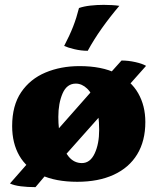

<svg xmlns="http://www.w3.org/2000/svg" viewBox="-20 -739 648 790"><path d="M298 9Q209 9 149 -19Q89 -47 59.5 -98.5Q30 -150 30 -220Q30 -305 67 -359.5Q104 -414 167 -440.5Q230 -467 307 -467Q399 -467 459 -437Q519 -407 548.5 -355.5Q578 -304 578 -237Q578 -159 544.5 -104Q511 -49 448 -20Q385 9 298 9ZM317 -68Q351 -68 369.5 -107.5Q388 -147 388 -204Q388 -269 374 -311.5Q360 -354 338.5 -374.5Q317 -395 292 -395Q255 -395 237.5 -354.5Q220 -314 220 -258Q220 -207 230.5 -163.5Q241 -120 263 -94Q285 -68 317 -68ZM410 -412 480 -490Q508 -490 537 -483.5Q566 -477 581 -468L509 -387ZM192 -47 126 31Q93 31 65.5 27.5Q38 24 21 16L115 -91ZM141 -119 374 -383 449 -326 216 -64ZM341 -530Q314 -530 286.5 -536.5Q259 -543 244 -550Q267 -594 281 -630Q295 -666 305 -706Q325 -713 352 -716Q379 -719 407 -719Q424 -719 441 -718Q458 -717 471 -715Q432 -669 399 -622.5Q366 -576 341 -530Z"/></svg>

Font: Vollkorn Black
Style: Regular
Weight: 900
Designer: Friedrich Althausen
Foundry: Friedrich Althausen
Version: Version 5.000